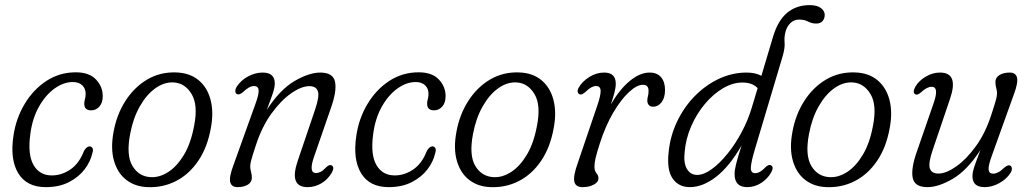

<svg xmlns="http://www.w3.org/2000/svg" viewBox="-20 -742 4138 770"><path d="M272 -413Q235 -413 198.8 -387Q162.5 -361 136 -313.8Q109.5 -266.5 101.5 -203.5Q90.5 -121 114.8 -79.8Q139 -38.5 188 -38.5Q227.5 -38.5 262.5 -62.5Q297.5 -86.5 316.5 -136Q327 -155 339.5 -155Q346.5 -155 350.8 -148Q355 -141 350 -126.5Q343 -94.5 319.8 -63.5Q296.5 -32.5 257.2 -12Q218 8.5 163.5 8.5Q87 8.5 53.2 -47.2Q19.5 -103 34 -197.5Q44 -267 78.8 -325Q113.5 -383 166.2 -417.5Q219 -452 284 -452Q338 -452 365 -423.2Q392 -394.5 392 -356.5Q392 -329.5 378.5 -314.5Q365 -299.5 346 -299.5Q317.5 -299.5 318 -326.5Q318 -335.5 320.8 -345Q323.5 -354.5 323.5 -365.5Q323.5 -387 309.8 -400Q296 -413 272 -413Z M687.5 -451.5Q741 -449.5 776 -420.8Q811 -392 824.2 -342.8Q837.5 -293.5 826 -230.5Q812 -151 775 -96.8Q738 -42.5 685.5 -15.8Q633 11 572 8.5Q521 6.5 486 -21Q451 -48.5 437 -97.8Q423 -147 435.5 -213.5Q448 -282.5 483 -337.2Q518 -392 570.2 -423Q622.5 -454 687.5 -451.5ZM585.5 -31.5Q620.5 -30 655.2 -52.5Q690 -75 717.8 -121.2Q745.5 -167.5 758.5 -237.5Q775 -321 748.2 -365.2Q721.5 -409.5 675 -411.5Q638 -413 602.8 -387.8Q567.5 -362.5 540.8 -315.5Q514 -268.5 502 -205Q485.5 -119.5 511.2 -76.5Q537 -33.5 585.5 -31.5Z M930.5 -364.5Q924 -367.5 923.8 -376.2Q923.5 -385 929.5 -394.5Q946.5 -420.5 975.2 -435.8Q1004 -451 1033 -451Q1082 -451 1082 -407.5Q1082 -391.5 1074.5 -369Q1067 -346.5 1050 -301.5Q1103 -383 1161.2 -417Q1219.5 -451 1264.5 -451Q1316.5 -451 1323.8 -413.2Q1331 -375.5 1306.5 -307L1239.5 -113.5Q1216.5 -48 1247.5 -48Q1256 -48 1265.8 -52.8Q1275.5 -57.5 1288.5 -71.5Q1302 -83.5 1309.5 -79Q1323 -72 1311 -50Q1294.5 -22 1268.8 -6.8Q1243 8.5 1213.5 8.5Q1138 8.5 1174 -97L1243.5 -302Q1261.5 -354.5 1255 -375.5Q1248.5 -396.5 1220.5 -396.5Q1189 -396.5 1148 -368Q1107 -339.5 1068.8 -286.8Q1030.5 -234 1006.5 -160.5Q992 -117 987.8 -100.8Q983.5 -84.5 983.5 -75Q983.5 -64 986.8 -52.8Q990 -41.5 990 -28.5Q990 -11.5 974 -1.5Q958 8.5 932.5 8.5Q908 8.5 903.2 -12.2Q898.5 -33 916.5 -80.5L1004.5 -325.5Q1019 -365 1017.2 -381Q1015.5 -397 999 -397Q979.5 -397 955 -373Q939.5 -360 930.5 -364.5Z M1647 -413Q1610 -413 1573.8 -387Q1537.5 -361 1511 -313.8Q1484.5 -266.5 1476.5 -203.5Q1465.5 -121 1489.8 -79.8Q1514 -38.5 1563 -38.5Q1602.5 -38.5 1637.5 -62.5Q1672.5 -86.5 1691.5 -136Q1702 -155 1714.5 -155Q1721.5 -155 1725.8 -148Q1730 -141 1725 -126.5Q1718 -94.5 1694.8 -63.5Q1671.5 -32.5 1632.2 -12Q1593 8.5 1538.5 8.5Q1462 8.5 1428.2 -47.2Q1394.5 -103 1409 -197.5Q1419 -267 1453.8 -325Q1488.5 -383 1541.2 -417.5Q1594 -452 1659 -452Q1713 -452 1740 -423.2Q1767 -394.5 1767 -356.5Q1767 -329.5 1753.5 -314.5Q1740 -299.5 1721 -299.5Q1692.5 -299.5 1693 -326.5Q1693 -335.5 1695.8 -345Q1698.5 -354.5 1698.5 -365.5Q1698.5 -387 1684.8 -400Q1671 -413 1647 -413Z M2062.5 -451.5Q2116 -449.5 2151 -420.8Q2186 -392 2199.2 -342.8Q2212.5 -293.5 2201 -230.5Q2187 -151 2150 -96.8Q2113 -42.5 2060.5 -15.8Q2008 11 1947 8.5Q1896 6.5 1861 -21Q1826 -48.5 1812 -97.8Q1798 -147 1810.5 -213.5Q1823 -282.5 1858 -337.2Q1893 -392 1945.2 -423Q1997.5 -454 2062.5 -451.5ZM1960.5 -31.5Q1995.5 -30 2030.2 -52.5Q2065 -75 2092.8 -121.2Q2120.5 -167.5 2133.5 -237.5Q2150 -321 2123.2 -365.2Q2096.5 -409.5 2050 -411.5Q2013 -413 1977.8 -387.8Q1942.5 -362.5 1915.8 -315.5Q1889 -268.5 1877 -205Q1860.5 -119.5 1886.2 -76.5Q1912 -33.5 1960.5 -31.5Z M2305.5 -363.5Q2299 -365.5 2297 -372.8Q2295 -380 2300.5 -390Q2314.5 -415 2343 -433Q2371.5 -451 2403 -451Q2449.5 -451 2449.5 -406.5Q2449.5 -390.5 2444 -369.8Q2438.5 -349 2430 -323.5Q2465.5 -384.5 2506.2 -417.8Q2547 -451 2585 -451Q2615.5 -451 2631.2 -432.2Q2647 -413.5 2647 -381.5Q2647 -350 2633.2 -332Q2619.5 -314 2599.5 -314Q2587.5 -314 2581.8 -321Q2576 -328 2576 -338.5Q2576 -347.5 2578.5 -356.2Q2581 -365 2581 -377.5Q2581 -402 2558.5 -402Q2534 -402 2502.2 -372.5Q2470.5 -343 2439.2 -290Q2408 -237 2385.5 -166.5Q2372.5 -126.5 2368.2 -106.8Q2364 -87 2364 -73.5Q2364 -57 2372 -47.5Q2380 -38 2380 -27.5Q2380 -11.5 2361.2 -1.5Q2342.5 8.5 2316.5 8.5Q2288 8.5 2283.2 -14Q2278.5 -36.5 2297 -88L2376 -320.5Q2389.5 -360 2388.8 -378.5Q2388 -397 2370 -397Q2361 -397 2351 -391.5Q2341 -386 2327 -372.5Q2313 -360.5 2305.5 -363.5Z M3073 -51Q3059 -25.5 3033 -8.5Q3007 8.5 2976.5 8.5Q2926 8.5 2926 -44Q2926 -59 2931.8 -83.2Q2937.5 -107.5 2954 -158.5Q2905.5 -74.5 2852 -33Q2798.5 8.5 2746.5 8.5Q2701.5 8.5 2677.5 -26.2Q2653.5 -61 2661.5 -131.5Q2667.5 -195.5 2694.8 -253.2Q2722 -311 2765.2 -355.5Q2808.5 -400 2862.2 -425.5Q2916 -451 2974.5 -451Q3009 -451 3033.5 -438L3080 -594Q3099.5 -659.5 3136.5 -690.5Q3173.5 -721.5 3227 -721.5Q3256.5 -721.5 3272 -709.8Q3287.5 -698 3287.5 -682.5Q3287.5 -667.5 3278.8 -657.5Q3270 -647.5 3253.5 -647.5Q3236 -647.5 3220.8 -655.5Q3205.5 -663.5 3185 -663.5Q3164.5 -663.5 3150.2 -649.8Q3136 -636 3130.5 -615.5Q3124.5 -594 3126.5 -572.5Q3128.5 -551 3119.5 -519L3007 -142Q2992.5 -93.5 2991.2 -70.5Q2990 -47.5 3008.5 -47.5Q3028 -47.5 3050.5 -72Q3055 -76.5 3061 -79.2Q3067 -82 3072 -79Q3084.5 -72.5 3073 -51ZM2725.5 -130.5Q2721 -87.5 2735.2 -64Q2749.5 -40.5 2776 -40.5Q2802.5 -40.5 2834.2 -63.5Q2866 -86.5 2897.2 -125Q2928.5 -163.5 2954.2 -211.8Q2980 -260 2995 -310.5L3018.5 -388.5Q2997.5 -411 2957.5 -411Q2918.5 -411 2879.5 -388Q2840.5 -365 2807.2 -325.5Q2774 -286 2752 -235.8Q2730 -185.5 2725.5 -130.5Z M3410 -451.5Q3463.5 -449.5 3498.5 -420.8Q3533.5 -392 3546.8 -342.8Q3560 -293.5 3548.5 -230.5Q3534.5 -151 3497.5 -96.8Q3460.5 -42.5 3408 -15.8Q3355.5 11 3294.5 8.5Q3243.5 6.5 3208.5 -21Q3173.5 -48.5 3159.5 -97.8Q3145.5 -147 3158 -213.5Q3170.5 -282.5 3205.5 -337.2Q3240.5 -392 3292.8 -423Q3345 -454 3410 -451.5ZM3308 -31.5Q3343 -30 3377.8 -52.5Q3412.5 -75 3440.2 -121.2Q3468 -167.5 3481 -237.5Q3497.5 -321 3470.8 -365.2Q3444 -409.5 3397.5 -411.5Q3360.5 -413 3325.2 -387.8Q3290 -362.5 3263.2 -315.5Q3236.5 -268.5 3224.5 -205Q3208 -119.5 3233.8 -76.5Q3259.5 -33.5 3308 -31.5Z M4031 -78Q4037.5 -75 4038 -66.2Q4038.5 -57.5 4032.5 -48.5Q4016.5 -23.5 3987.5 -7.5Q3958.5 8.5 3929 8.5Q3880 8.5 3880 -35Q3880 -51 3887.5 -73.5Q3895 -96 3912 -140.5Q3859 -59 3801.5 -25.2Q3744 8.5 3699.5 8.5Q3647.5 8.5 3640.2 -29.2Q3633 -67 3657.5 -135.5L3724.5 -329Q3747 -394 3716.5 -394Q3697.5 -394 3674.5 -372.5Q3659.5 -359 3651.5 -363.5Q3638 -369.5 3650.5 -393.5Q3664.5 -418 3692.2 -434.5Q3720 -451 3750 -451Q3826 -451 3790 -345.5L3720.5 -140.5Q3702.5 -88 3709 -67Q3715.5 -46 3743.5 -46Q3774.5 -46 3815 -74.5Q3855.5 -103 3893.8 -155.8Q3932 -208.5 3955.5 -281.5Q3970 -325.5 3974.2 -341.8Q3978.5 -358 3978.5 -367.5Q3978.5 -378.5 3975.2 -389.5Q3972 -400.5 3972 -413.5Q3972 -431 3988.2 -441Q4004.5 -451 4029.5 -451Q4054 -451 4058.8 -430.2Q4063.5 -409.5 4045.5 -362L3957.5 -117Q3943 -77.5 3944.8 -61.5Q3946.5 -45.5 3963 -45.5Q3972.5 -45.5 3983 -50.8Q3993.5 -56 4008 -70Q4023.5 -82.5 4031 -78Z"/></svg>

Font: Fraunces 72pt S100 Light
Style: Italic
Weight: 300
Italic angle: -16°
Version: Version 1.000; ttfautohint (v1.8.3)